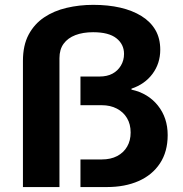

<svg xmlns="http://www.w3.org/2000/svg" viewBox="-20 -756 740 776"><path d="M72.7 0V-509.8Q72.7 -572.8 95.7 -616Q118.8 -659.2 158.3 -685.7Q197.7 -712.2 249.3 -724.3Q300.8 -736.4 356.8 -736.4Q416.9 -736.4 466.1 -725.1Q515.4 -713.7 552 -691Q588.7 -668.2 608.2 -634.5Q627.7 -600.9 627.7 -555Q627.7 -500 596.6 -457.8Q565.4 -415.7 511.4 -397.7V-393.7Q578.2 -379.2 618 -329.6Q657.7 -280 657.7 -210.1Q657.7 -142.8 626.5 -95.7Q595.4 -48.6 540.2 -24.3Q485 0 412.5 0H305.2V-111.6H392Q427.5 -111.6 453.6 -125.3Q479.7 -139 493.8 -163.4Q508 -187.8 508 -220.4Q508 -254.2 493.3 -278.7Q478.7 -303.3 452.3 -317Q426 -330.8 391.3 -330.8H305.2V-446.7H382.1Q413 -446.7 434.6 -458.3Q456.2 -469.9 468.7 -491Q481.3 -512.1 481.3 -538.1Q481.3 -576.9 450.5 -601.3Q419.8 -625.8 356.3 -625.8Q315.4 -625.8 284.7 -614.1Q254 -602.3 237.2 -579.3Q220.3 -556.3 220.3 -521V0Z"/></svg>

Font: Archivo SemiBold SemiExpanded
Style: Regular
Weight: 600
Width: 6
Version: Version 2.001